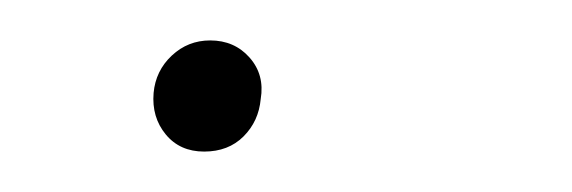

<svg xmlns="http://www.w3.org/2000/svg" viewBox="-20 -71 283 95"><path d="M56 -25Q57 -36 65 -43.5Q73 -51 84 -51Q96 -51 103.5 -42.5Q111 -34 109 -22Q108 -11 100.5 -3.5Q93 4 81 4Q69 4 62 -4.5Q55 -13 56 -25Z"/></svg>

Font: Ysabeau Extralight
Style: Italic
Weight: 200
Italic angle: -12°
Designer: Christian Thalmann (Catharsis Fonts)
Version: Version 0.003